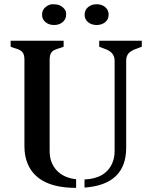

<svg xmlns="http://www.w3.org/2000/svg" viewBox="-20 -890 726 925"><path d="M387.2 -25.4Q489.7 -29.8 521.5 -105.5Q532.2 -130.4 532.2 -163.1V-598.1Q532.2 -638.7 484.4 -654.8Q471.2 -659.2 458 -665V-693.8H663.1V-665Q649.9 -659.2 636.5 -654.8Q623 -650.4 612.3 -643.6Q587.9 -628.9 587.9 -598.1V-178.2Q587.9 -0.5 387.2 13.7ZM346.7 15.1Q164.1 15.1 114.3 -98.6Q97.7 -136.2 97.7 -185.1V-604Q97.7 -635.3 78.6 -647Q69.8 -652.3 57.6 -655.8Q45.4 -659.2 31.2 -665V-693.8H286.6V-665Q272 -659.2 259.8 -655.8Q247.6 -652.3 238.3 -647Q219.2 -635.7 219.2 -604V-162.1Q219.2 -105 253.9 -68.4Q287.1 -33.2 346.7 -26.4ZM281.7 -855.5Q298.8 -841.3 298.8 -825Q298.8 -808.6 294.2 -799.3Q289.6 -790 281.7 -783.2Q265.1 -769.5 240.5 -769.5Q215.8 -769.5 199.2 -783.2Q182.6 -796.9 182.6 -819.3Q182.6 -841.8 199.2 -855.7Q215.8 -869.6 234.1 -869.6Q252.4 -869.6 263.2 -866Q273.9 -862.3 281.7 -855.5ZM387.7 -819.3Q387.7 -841.8 404.3 -855.7Q420.9 -869.6 445.6 -869.6Q470.2 -869.6 486.8 -855.7Q503.4 -841.8 503.4 -819.3Q503.4 -796.9 486.8 -783.2Q470.2 -769.5 445.6 -769.5Q420.9 -769.5 404.3 -783.2Q387.7 -796.9 387.7 -819.3Z"/></svg>

Font: Stardos Stencil
Style: Regular
Weight: 400
Version: Version 1.000